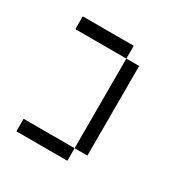

<svg xmlns="http://www.w3.org/2000/svg" viewBox="-72 -268 291 317"><g transform="rotate(30 73.0 -109.5)"><path d="M0 0V-23.9H97.2V0ZM97.2 -23.9V-194.8H121.6V-23.9ZM0 -194.8V-219.2H97.2V-194.8Z"/></g></svg>

Font: FS Mondwest Regular
Style: Regular
Weight: 400
Designer: NZWStudios2024
Foundry: https://fontstruct.com
Version: Version 1.0